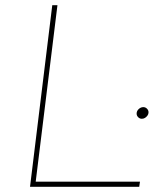

<svg xmlns="http://www.w3.org/2000/svg" viewBox="-20 -722 640 742"><path d="M182 -702H202L118 -20H521L518 0H96ZM508 -283Q508 -293 516 -300.5Q524 -308 534 -308Q542 -308 548 -302Q554 -296 554 -288Q554 -281 550 -275.5Q546 -270 540.5 -266.5Q535 -263 528 -263Q520 -263 514 -269Q508 -275 508 -283Z"/></svg>

Font: Josefin Sans Thin Thin
Style: Italic
Weight: 250
Italic angle: -7°
Version: Version 2.000